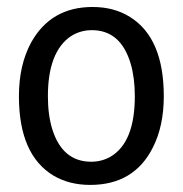

<svg xmlns="http://www.w3.org/2000/svg" viewBox="-20 -519 523 550"><path d="M241.2 -55.7Q159.2 -55.7 129.9 -148.4Q117.2 -189.5 117.2 -243.2Q117.2 -370.1 182.6 -415Q210 -432.6 243.2 -432.6Q326.2 -432.6 354.5 -335.9Q366.2 -295.9 366.2 -243.2Q366.2 -111.3 296.9 -70.3Q271.5 -55.7 241.2 -55.7ZM245.1 -499Q126 -499 69.3 -397.5Q34.2 -333 34.2 -243.2Q34.2 -75.2 133.8 -15.6Q178.7 10.7 238.3 10.7Q364.3 10.7 418 -96.7Q449.2 -158.2 449.2 -243.2Q449.2 -409.2 353.5 -469.7Q307.6 -499 245.1 -499Z"/></svg>

Font: Yaldevi Colombo Medium
Style: Regular
Weight: 500
Designer: Sol Matas, Denzil Rajitha, Kosala Senevirathne and Pathum Egodawatta
Foundry: Mooniak
Version: Version 1.020 ; ttfautohint (v1.6)